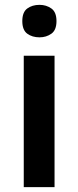

<svg xmlns="http://www.w3.org/2000/svg" viewBox="-20 -772 323 792"><path d="M143 -752Q171 -752 192 -737Q213 -722 213 -685Q213 -648 192 -633Q171 -618 143 -618Q113 -618 92.5 -633Q72 -648 72 -685Q72 -722 92.5 -737Q113 -752 143 -752ZM205 -542V0H78V-542Z"/></svg>

Font: Noto Sans Canadian Aboriginal SemiBold
Style: Regular
Weight: 600
Designer: Monotype Design Team, Typotheque's Kevin King
Foundry: Monotype Imaging Inc.
Version: Version 2.004; ttfautohint (v1.8.4.7-5d5b)